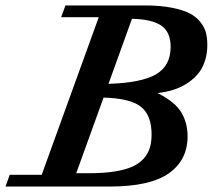

<svg xmlns="http://www.w3.org/2000/svg" viewBox="-55 -683 779 703"><path d="M-34.7 0 -19.5 -43H97.7L306.6 -620.1H168.9L184.6 -663.1H474.6Q532.2 -663.1 575 -654.5Q617.7 -646 641.8 -632.8Q666 -619.6 680.7 -599.6Q695.3 -579.6 699.7 -560.8Q704.1 -542 704.1 -518.6Q704.1 -473.6 686.3 -437.7Q668.5 -401.9 626.5 -375.5Q584.5 -349.1 521.5 -342.3Q584.5 -311 608.2 -272.5Q631.8 -233.9 631.8 -183.6Q631.8 -97.2 563.5 -48.6Q495.1 0 346.7 0ZM569.8 -511.7Q569.8 -564.5 536.6 -588.4Q503.4 -612.3 428.2 -614.3L342.3 -376Q463.4 -379.9 516.6 -411.1Q569.8 -442.4 569.8 -511.7ZM500 -190.9Q500 -261.7 460.4 -292.5Q420.9 -323.2 324.2 -325.7L224.1 -48.8H272Q325.7 -48.8 365.2 -55.2Q404.8 -61.5 430.4 -73.2Q456.1 -85 471.7 -103Q487.3 -121.1 493.7 -142.1Q500 -163.1 500 -190.9Z"/></svg>

Font: Elstob 6pt SemiBold
Style: Italic
Weight: 600
Italic angle: -20°
Designer: Peter S. Baker
Version: Version 1.015